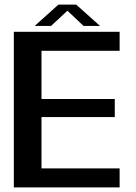

<svg xmlns="http://www.w3.org/2000/svg" viewBox="-20 -813 592 833"><path d="M40 0H499V-82.5H160V-305H478V-383.5H160V-592.5H499V-675H40ZM130.5 -700.5H201.5L272.5 -766.5L342.5 -700.5H414L310.5 -793H233.5Z"/></svg>

Font: Anybody Medium
Style: Regular
Weight: 500
Designer: Tyler Finck
Foundry: Etcetera Type Company
Version: Version 1.110